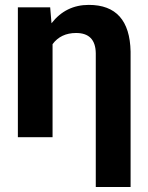

<svg xmlns="http://www.w3.org/2000/svg" viewBox="-20 -558 604 781"><path d="M184.1 -528.3 189.5 -463.4Q247.6 -538.1 341.3 -538.1Q507.3 -538.1 511.2 -348.1V202.6H369.6V-341.8Q368.2 -423.8 289.6 -423.8Q227.5 -423.8 193.8 -378.4V0H52.7V-528.3Z"/></svg>

Font: Roboto
Style: Bold
Weight: 700
Designer: Google
Version: Version 2.134; 2016; ttfautohint (v1.6)